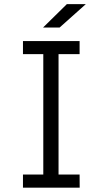

<svg xmlns="http://www.w3.org/2000/svg" viewBox="-20 -897 489 918"><path d="M187 -700.2H259.9V0H187ZM360.6 -700.8V-638.1H89.8V-700.8ZM360.6 -62.4 361 0.4H89.8V-62.4ZM299.7 -877.3H390.4L265 -765.4H185.9Z"/></svg>

Font: DavidDev Light
Style: Regular
Weight: 300
Designer: David.dev
Foundry: David.dev
Version: Version 1.001;FEAKit 1.0